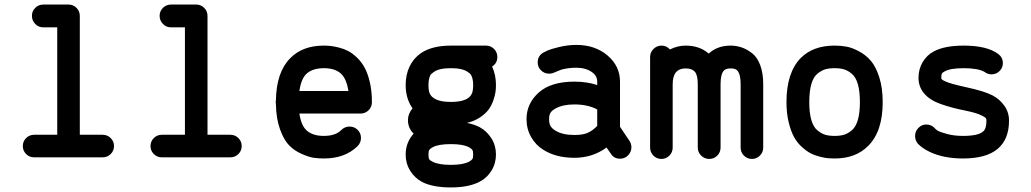

<svg xmlns="http://www.w3.org/2000/svg" viewBox="-20 -677 4520 842"><path d="M170 -557Q149 -557 134.5 -572Q120 -587 120 -607.5Q120 -628 134.5 -642.5Q149 -657 170 -657H281Q301 -657 315.5 -642.5Q330 -628 330 -607V-86H430Q451 -86 465.5 -71.5Q480 -57 480 -36.5Q480 -16 465.5 -1.5Q451 13 430 13H130Q109 13 94.5 -1.5Q80 -16 80 -36.5Q80 -57 94.5 -71.5Q109 -86 130 -86H231V-557Z M730 -557Q709 -557 694.5 -572Q680 -587 680 -607.5Q680 -628 694.5 -642.5Q709 -657 730 -657H841Q861 -657 875.5 -642.5Q890 -628 890 -607V-86H990Q1011 -86 1025.5 -71.5Q1040 -57 1040 -36.5Q1040 -16 1025.5 -1.5Q1011 13 990 13H690Q669 13 654.5 -1.5Q640 -16 640 -36.5Q640 -57 654.5 -71.5Q669 -86 690 -86H791V-557Z M1508 -278Q1499 -335 1472.5 -356.5Q1446 -378 1401 -378Q1354 -378 1327.5 -356.5Q1301 -335 1293 -278ZM1293 -179Q1301 -124 1327.5 -102.5Q1354 -81 1400 -81Q1452 -81 1477 -107Q1492 -122 1513 -122Q1534 -122 1548.5 -107.5Q1563 -93 1563 -72Q1563 -51 1548 -36Q1493 18 1400 18Q1377 18 1356 15Q1335 12 1303 -2Q1271 -16 1248 -39.5Q1225 -63 1208 -110Q1191 -157 1190 -220Q1189 -224 1189 -228.5Q1189 -233 1190 -237Q1192 -361 1253 -422Q1307 -477 1400 -477Q1415 -477 1429.5 -475.5Q1444 -474 1466 -468.5Q1488 -463 1506.5 -453.5Q1525 -444 1545 -425Q1565 -406 1579 -380.5Q1593 -355 1602 -316Q1611 -277 1611 -229Q1611 -208 1596.5 -193.5Q1582 -179 1561 -179Z M1957 -45Q1902 -45 1877 -31Q1866 -25 1862.5 -19.5Q1859 -14 1859 1Q1859 16 1862.5 21.5Q1866 27 1877 32Q1903 46 1957 46Q2011 46 2037 32Q2048 26 2051.5 20.5Q2055 15 2055 0.5Q2055 -14 2051.5 -19.5Q2048 -25 2037 -31Q2012 -45 1957 -45ZM1957 -378Q1905 -378 1882 -361Q1875 -356 1870.5 -351.5Q1866 -347 1862.5 -334.5Q1859 -322 1859 -304Q1859 -278 1865 -266Q1871 -254 1882 -247Q1906 -230 1957 -230Q2035 -230 2050 -268Q2055 -281 2055 -304Q2055 -322 2051.5 -334Q2048 -346 2044 -351Q2040 -356 2032 -361Q2009 -378 1957 -378ZM1769 -151Q1769 -177 1789 -202Q1759 -245 1759 -304Q1759 -350 1776.5 -386Q1794 -422 1826 -444Q1875 -477 1957 -477H2111Q2132 -477 2146.5 -462.5Q2161 -448 2161 -427Q2161 -400 2138 -385Q2155 -349 2155 -304Q2155 -289 2153 -274Q2151 -259 2143.5 -237Q2136 -215 2123 -197Q2110 -179 2085.5 -162.5Q2061 -146 2028 -138Q2059 -132 2084 -119Q2115 -102 2135 -70.5Q2155 -39 2155 0.5Q2155 40 2135 72Q2115 104 2083 120Q2036 145 1957 145Q1878 145 1831 121Q1799 104 1779 72Q1759 40 1759 1Q1759 -52 1794 -91Q1769 -115 1769 -151Z M2499 -85Q2536 -85 2557.5 -94.5Q2579 -104 2599 -125V-197Q2558 -219 2499 -219Q2448 -219 2416 -201Q2401 -193 2394.5 -183Q2388 -173 2388 -155Q2388 -135 2394.5 -124Q2401 -113 2416 -104Q2447 -85 2499 -85ZM2289 -155Q2289 -223 2342.5 -271Q2396 -319 2499 -319Q2554 -319 2599 -304V-319Q2599 -344 2577 -360Q2549 -380 2508 -380Q2473 -380 2443 -372L2413 -360Q2402 -354 2388 -354Q2367 -354 2352.5 -368.5Q2338 -383 2338 -403Q2338 -433 2364 -447Q2371 -451 2383.5 -456.5Q2396 -462 2433 -471Q2470 -480 2508 -480Q2590 -480 2644.5 -433.5Q2699 -387 2699 -319V-121L2740 -60Q2749 -47 2749 -31Q2749 -11 2734.5 4Q2720 19 2699 19Q2672 19 2658 -4L2640 -30Q2578 15 2499 15Q2418 15 2363 -20Q2330 -40 2309.5 -75.5Q2289 -111 2289 -155Z M2831 -427Q2831 -448 2846 -462.5Q2861 -477 2881 -477Q2903 -477 2918 -460Q2951 -477 2987 -477Q3048 -477 3088 -442Q3126 -477 3184 -477Q3209 -477 3232.5 -469Q3256 -461 3278.5 -443.5Q3301 -426 3314 -391Q3327 -356 3327 -308V-30Q3327 -9 3312.5 5.5Q3298 20 3277.5 20Q3257 20 3242.5 5.5Q3228 -9 3228 -30V-308Q3228 -352 3213 -368Q3205 -377 3184 -377Q3163 -377 3154 -367Q3140 -351 3140 -308V-30Q3140 -9 3125.5 5.5Q3111 20 3090.5 20Q3070 20 3055 5.5Q3040 -9 3040 -30V-308Q3040 -348 3027 -362.5Q3014 -377 2987 -377Q2930 -377 2930 -308V-30Q2930 -9 2915.5 5.5Q2901 20 2880.5 20Q2860 20 2845.5 5.5Q2831 -9 2831 -30Z M3751 -229Q3751 -277 3742 -308Q3733 -339 3715.5 -353.5Q3698 -368 3681 -373Q3664 -378 3640 -378Q3616 -378 3599 -373Q3582 -368 3564.5 -353.5Q3547 -339 3538 -308Q3529 -277 3529 -229Q3529 -182 3538 -151Q3547 -120 3564.5 -105.5Q3582 -91 3599 -86Q3616 -81 3640 -81Q3664 -81 3681 -86Q3698 -91 3715.5 -105.5Q3733 -120 3742 -151Q3751 -182 3751 -229ZM3640 18Q3626 18 3612.5 17Q3599 16 3576.5 10.5Q3554 5 3535.5 -4.5Q3517 -14 3496.5 -32.5Q3476 -51 3462 -76.5Q3448 -102 3438.5 -141.5Q3429 -181 3429 -229Q3429 -359 3492 -423Q3546 -477 3640 -477Q3667 -477 3692 -472.5Q3717 -468 3747 -452Q3777 -436 3799 -410.5Q3821 -385 3836 -338Q3851 -291 3851 -229Q3851 -100 3787 -37Q3733 18 3640 18Z M4206 -477Q4309 -477 4358 -440Q4378 -425 4378 -400Q4378 -380 4363.5 -365.5Q4349 -351 4328 -351Q4311 -351 4297 -362Q4268 -378 4206 -378Q4148 -378 4123 -364Q4113 -359 4110.5 -354.5Q4108 -350 4108 -336Q4108 -334 4108 -333Q4108 -328 4126 -320Q4146 -310 4221.5 -293.5Q4297 -277 4332 -259Q4363 -243 4384 -214Q4405 -185 4405 -148Q4405 -66 4355 -24Q4305 18 4203 18Q4118 18 4057 -11Q4024 -27 4005 -47Q3993 -62 3993 -81Q3993 -101 4007.5 -116Q4022 -131 4042 -131Q4066 -131 4081 -113Q4084 -109 4093 -103.5Q4102 -98 4133 -89.5Q4164 -81 4203 -81Q4269 -81 4291 -100Q4306 -112 4306 -148Q4306 -156 4303 -159.5Q4300 -163 4286 -170Q4264 -182 4208.5 -193Q4153 -204 4105 -221Q4057 -238 4032 -268Q4008 -297 4008 -336Q4008 -374 4026.5 -405Q4045 -436 4076 -452Q4123 -477 4206 -477Z"/></svg>

Font: Brass Mono
Style: Bold
Weight: 700
Monospace: yes
Version: Version 1.100; ttfautohint (v1.8.3) -l 8 -r 50 -G 200 -x 14 